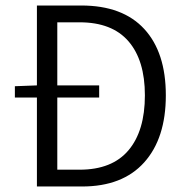

<svg xmlns="http://www.w3.org/2000/svg" viewBox="-20 -677 674 697"><path d="M582 -331Q582 -175 503.5 -87.5Q425 0 278 0H114V-323H34V-364L114 -367V-657H275Q425 -657 503.5 -572Q582 -487 582 -331ZM506 -331Q506 -458 446.5 -527Q387 -596 269 -596H188V-367H340V-323H188V-61H269Q387 -61 446.5 -131.5Q506 -202 506 -331Z"/></svg>

Font: Assistant-zap
Style: zap
Weight: 400
Designer: Hebrew By Ben Nathan, Latin by Paul Hunt
Version: Version 2.001